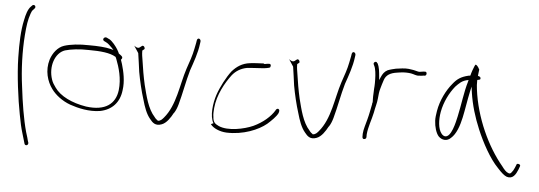

<svg xmlns="http://www.w3.org/2000/svg" viewBox="-55 -864 3500 1246"><g transform="rotate(5 1695.0 -240.5)"><path d="M48 -348C50 -235 71 -77 90 20C99 70 108 109 117 138C125 167 130 184 133 192L137 206C142 222 165 215 161 197L157 185C155 176 150 158 141 130C118 47 102 -54 89 -162C74 -271 70 -390 78 -496C83 -560 88 -596 103 -639C107 -651 111 -659 118 -665L126 -674C128 -676 130 -679 130 -683C130 -691 125 -696 117 -696C113 -696 111 -694 109 -692L100 -683C82 -665 71 -629 64 -592C49 -526 46 -440 48 -348Z M252 -352C230 -279 252 -209 286 -163C312 -127 356 -92 411 -72C463 -54 536 -37 606 -48C684 -63 732 -115 741 -195C750 -254 736 -317 722 -364L713 -391L715 -394C732 -411 704 -423 696 -430C693 -438 690 -444 686 -450V-451C671 -476 646 -507 626 -518H625L611 -525C595 -535 577 -513 593 -503L607 -496C619 -491 635 -475 646 -464L659 -450L641 -455C605 -464 556 -467 501 -467C435 -469 377 -462 337 -449C297 -436 266 -396 252 -352ZM279 -224C251 -306 281 -398 346 -420C384 -431 441 -438 499 -436C577 -436 638 -430 676 -407L677 -406L682 -395C703 -341 725 -269 716 -193C705 -104 641 -52 514 -69C420 -84 343 -122 307 -174C296 -189 285 -205 279 -224ZM606 -496H607ZM716 -410Z M821 -444C827 -408 832 -365 838 -323C848 -267 864 -199 881 -146C894 -100 909 -56 935 -25C953 -2 973 18 1013 3C1044 -8 1068 -45 1085 -77H1086C1098 -95 1105 -114 1111 -135C1131 -206 1145 -290 1166 -362C1185 -417 1208 -480 1215 -539L1217 -553C1219 -568 1204 -578 1196 -568C1194 -566 1193 -562 1192 -557L1190 -544C1188 -535 1185 -522 1182 -504C1174 -461 1157 -413 1142 -370C1107 -264 1098 -129 1024 -42C1016 -33 1005 -18 987 -18H985L984 -20C979 -23 970 -30 964 -39C917 -90 899 -172 881 -242C869 -295 860 -348 853 -398C849 -422 846 -439 846 -457V-463C851 -468 860 -472 860 -476C860 -485 854 -494 847 -494C843 -494 841 -493 839 -490H838C825 -479 817 -470 791 -490Z M1331 -26C1348 -1 1392 18 1436 20C1545 24 1643 -17 1695 -60C1720 -82 1751 -112 1762 -135C1767 -148 1767 -158 1760 -161V-162C1754 -166 1744 -159 1742 -154V-153C1716 -109 1667 -67 1607 -39C1549 -13 1444 9 1383 -18C1358 -30 1345 -39 1343 -75C1340 -90 1341 -110 1343 -132C1351 -219 1397 -300 1438 -354C1461 -382 1491 -402 1534 -410H1535C1549 -411 1562 -412 1574 -413C1599 -415 1638 -416 1655 -419C1669 -422 1680 -423 1683 -428V-429C1689 -447 1680 -451 1663 -448H1662C1647 -445 1641 -443 1638 -448C1606 -446 1580 -446 1549 -442C1498 -436 1463 -411 1434 -378C1403 -338 1368 -271 1350 -218C1332 -164 1320 -77 1347 -33ZM1778 -142H1779Z M1830 -444C1836 -408 1841 -365 1847 -323C1857 -267 1873 -199 1890 -146C1903 -100 1918 -56 1944 -25C1962 -2 1982 18 2022 3C2053 -8 2077 -45 2094 -77H2095C2107 -95 2114 -114 2120 -135C2140 -206 2154 -290 2175 -362C2194 -417 2217 -480 2224 -539L2226 -553C2228 -568 2213 -578 2205 -568C2203 -566 2202 -562 2201 -557L2199 -544C2197 -535 2194 -522 2191 -504C2183 -461 2166 -413 2151 -370C2116 -264 2107 -129 2033 -42C2025 -33 2014 -18 1996 -18H1994L1993 -20C1988 -23 1979 -30 1973 -39C1926 -90 1908 -172 1890 -242C1878 -295 1869 -348 1862 -398C1858 -422 1855 -439 1855 -457V-463C1860 -468 1869 -472 1869 -476C1869 -485 1863 -494 1856 -494C1852 -494 1850 -493 1848 -490H1847C1834 -479 1826 -470 1800 -490Z M2362 -247C2355 -213 2349 -178 2340 -145C2332 -113 2320 -80 2318 -50V-30C2318 -22 2322 -16 2328 -16C2338 -16 2342 -20 2344 -29V-47C2348 -97 2368 -145 2378 -193C2383 -225 2394 -257 2396 -286C2398 -308 2400 -332 2406 -351L2414 -379L2424 -410C2435 -442 2462 -458 2505 -464L2525 -467C2550 -471 2578 -470 2596 -467C2615 -464 2631 -454 2649 -457H2650C2659 -457 2673 -458 2679 -460H2687C2701 -463 2700 -490 2684 -486H2677C2668 -484 2659 -484 2650 -482H2649C2644 -482 2640 -483 2636 -484L2620 -488C2613 -490 2606 -491 2599 -492L2578 -495C2550 -498 2522 -492 2496 -489L2471 -483C2462 -480 2451 -478 2443 -474C2422 -463 2412 -448 2402 -425L2394 -406L2392 -427C2389 -462 2386 -491 2374 -514H2372C2365 -532 2343 -516 2350 -504C2353 -496 2357 -492 2360 -479C2367 -451 2368 -418 2368 -384C2368 -370 2367 -357 2366 -346C2366 -327 2364 -312 2364 -297V-279C2364 -273 2366 -256 2362 -252ZM2378 -188Z M2779 -175C2781 -135 2793 -95 2811 -75C2833 -53 2866 -48 2891 -73C2924 -101 2943 -156 2955 -211C2967 -266 2975 -325 2987 -380L2995 -416L3000 -379C3012 -297 3036 -219 3068 -143C3103 -60 3156 39 3212 96C3238 125 3257 141 3273 147C3313 160 3332 126 3345 94L3353 72C3359 58 3333 53 3330 61V62L3321 84C3316 97 3309 108 3302 116C3296 125 3288 126 3281 122C3268 118 3254 103 3238 81C3140 -36 3054 -218 3031 -402C3028 -421 3028 -438 3028 -453V-462C3038 -464 3048 -465 3048 -471V-472C3049 -481 3044 -486 3030 -489C3031 -506 3034 -518 3035 -530C3023 -555 3012 -561 3008 -560C3007 -559 3005 -556 3002 -549C2997 -539 2985 -505 2981 -487C2978 -485 2973 -485 2970 -485C2919 -473 2895 -455 2869 -422C2832 -378 2797 -310 2785 -239C2781 -215 2778 -193 2779 -175ZM2810 -235C2822 -301 2854 -363 2889 -406C2911 -428 2928 -450 2972 -457L2969 -445C2948 -375 2939 -291 2922 -215C2914 -179 2892 -72 2849 -80C2843 -81 2835 -86 2829 -93C2803 -124 2801 -184 2810 -235ZM3345 94Z"/></g></svg>

Font: Stray Cat
Style: LtExt
Weight: 300
Version: Version 1.0